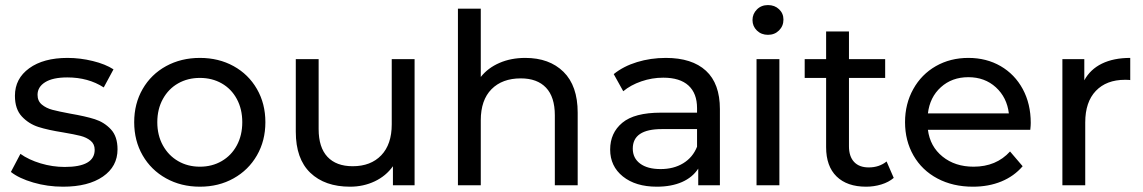

<svg xmlns="http://www.w3.org/2000/svg" viewBox="-20 -716 4419 742"><path d="M108.6 -10.6C145.4 0.2 183.7 5.5 223.6 5.5C288.6 5.5 339.9 -7.5 377.7 -33.6C415.4 -59.6 434.2 -94.8 434.2 -138.9C434.2 -172 425.7 -197.8 408.5 -216.2C391.3 -234.6 370.6 -247.6 346.4 -255.3C322.2 -263 290.4 -270.2 251.2 -276.9C221.7 -282.4 198.9 -287.3 182.6 -291.6C166.4 -295.9 152.7 -302.7 141.7 -311.9C130.6 -321.1 125.1 -333.7 125.1 -349.6C125.1 -369.8 134.9 -386.1 154.6 -398.4C174.2 -410.6 202.7 -416.8 240.1 -416.8C294.1 -416.8 341 -403.9 380.9 -378.1L418.6 -448C397.7 -461.5 371.1 -472.3 338.6 -480.2C306.1 -488.2 273.5 -492.2 241 -492.2C179.1 -492.2 129.7 -478.9 92.9 -452.2C56.1 -425.5 37.7 -390.1 37.7 -345.9C37.7 -311.6 46.6 -284.9 64.4 -265.9C82.2 -246.9 103.5 -233.4 128.3 -225.4C153.2 -217.4 185.2 -210.4 224.5 -204.2C253.3 -199.3 275.5 -194.9 291.2 -190.9C306.8 -186.9 319.9 -180.6 330.3 -172C340.7 -163.5 345.9 -151.8 345.9 -137.1C345.9 -92.9 307.3 -70.8 230 -70.8C198.7 -70.8 167.7 -75.4 137.1 -84.6C106.4 -93.8 80.3 -106.1 58.9 -121.4L22.1 -51.5C42.9 -35 71.8 -21.3 108.6 -10.6Z M621.9 -26.7C660.6 -5.2 704.1 5.5 752.6 5.5C801 5.5 844.4 -5.2 882.7 -26.7C921.1 -48.1 951.1 -77.7 972.9 -115.5C994.7 -153.2 1005.6 -196 1005.6 -243.8C1005.6 -291.6 994.7 -334.4 972.9 -372.1C951.1 -409.9 921.1 -439.3 882.7 -460.5C844.4 -481.6 801 -492.2 752.6 -492.2C704.1 -492.2 660.6 -481.6 621.9 -460.5C583.3 -439.3 553.1 -409.9 531.3 -372.1C509.5 -334.4 498.6 -291.6 498.6 -243.8C498.6 -196 509.5 -153.2 531.3 -115.5C553.1 -77.7 583.3 -48.1 621.9 -26.7ZM836.7 -93.4C811.9 -79 783.8 -71.8 752.6 -71.8C721.3 -71.8 693.2 -79 668.4 -93.4C643.5 -107.8 623.9 -128 609.5 -154.1C595.1 -180.2 587.9 -210.1 587.9 -243.8C587.9 -277.5 595.1 -307.4 609.5 -333.5C623.9 -359.6 643.5 -379.7 668.4 -393.8C693.2 -407.9 721.3 -414.9 752.6 -414.9C783.8 -414.9 811.9 -407.9 836.7 -393.8C861.6 -379.7 881.1 -359.6 895.2 -333.5C909.3 -307.4 916.3 -277.5 916.3 -243.8C916.3 -210.1 909.3 -180.2 895.2 -154.1C881.1 -128 861.6 -107.8 836.7 -93.4Z M1582.2 -487.6H1493.9V-235.5C1493.9 -184 1480.4 -144.1 1453.4 -115.9C1426.4 -87.7 1389.6 -73.6 1343 -73.6C1300.7 -73.6 1268.2 -85.7 1245.5 -109.9C1222.8 -134.2 1211.4 -169.9 1211.4 -217.1V-487.6H1123.1V-207C1123.1 -137.1 1141.8 -84.2 1179.2 -48.3C1216.7 -12.4 1267.9 5.5 1332.9 5.5C1367.2 5.5 1399 -1.4 1428.1 -15.2C1457.2 -29 1480.7 -48.5 1498.5 -73.6V0H1582.2Z M2157.7 -438.4C2121.2 -474.3 2072 -492.2 2010.1 -492.2C1973.3 -492.2 1940 -485.8 1910.3 -472.9C1880.5 -460 1856.4 -441.9 1838 -418.6V-682.6H1749.7V0H1838V-251.2C1838 -303.3 1851.8 -343.3 1879.4 -371.2C1907 -399.1 1944.8 -413.1 1992.6 -413.1C2034.9 -413.1 2067.4 -401.1 2090.1 -377.2C2112.8 -353.3 2124.2 -317.7 2124.2 -270.5V0H2212.5V-280.6C2212.5 -349.9 2194.2 -402.5 2157.7 -438.4Z M2708.3 -442.5C2672.4 -475.6 2620.7 -492.2 2553.3 -492.2C2514 -492.2 2476.9 -486.8 2442 -476.1C2407 -465.4 2376.9 -449.9 2351.8 -429.6L2388.6 -363.4C2407.6 -379.3 2430.9 -392.1 2458.5 -401.6C2486.1 -411.1 2514.3 -415.8 2543.2 -415.8C2586.1 -415.8 2618.6 -405.7 2640.7 -385.5C2662.8 -365.2 2673.8 -336.1 2673.8 -298.1V-280.6H2534C2465.9 -280.6 2416.2 -267.6 2384.9 -241.5C2353.6 -215.4 2338 -180.9 2338 -138C2338 -95.1 2354.4 -60.4 2387.2 -34C2420 -7.7 2463.7 5.5 2518.3 5.5C2555.7 5.5 2588.1 -0.5 2615.4 -12.4C2642.7 -24.4 2663.7 -41.7 2678.4 -64.4V0H2762.1V-294.4C2762.1 -360 2744.2 -409.4 2708.3 -442.5ZM2620.4 -85.1C2595.9 -70.1 2566.8 -62.6 2533 -62.6C2499.3 -62.6 2472.9 -69.6 2453.9 -83.7C2434.9 -97.8 2425.4 -117.1 2425.4 -141.7C2425.4 -192 2462.8 -217.1 2537.6 -217.1H2673.8V-149C2662.8 -121.4 2645 -100.1 2620.4 -85.1Z M2903.7 -487.6V0H2992V-487.6ZM2905.1 -598C2916.4 -587 2930.7 -581.4 2947.9 -581.4C2965.1 -581.4 2979.3 -587.1 2990.7 -598.5C3002 -609.8 3007.7 -623.8 3007.7 -640.3C3007.7 -656.3 3002 -669.6 2990.7 -680.3C2979.3 -691.1 2965.1 -696.4 2947.9 -696.4C2930.7 -696.4 2916.4 -690.8 2905.1 -679.4C2893.8 -668.1 2888.1 -654.4 2888.1 -638.5C2888.1 -622.5 2893.8 -609 2905.1 -598Z M3433.9 -28.5 3406.3 -92C3387.3 -76.7 3364.3 -69 3337.3 -69C3312.7 -69 3293.9 -76.1 3280.7 -90.2C3267.5 -104.3 3260.9 -124.5 3260.9 -150.9V-414.9H3400.8V-487.6H3260.9V-594.3H3172.6V-487.6H3089.8V-414.9H3172.6V-147.2C3172.6 -98.1 3186.1 -60.4 3213.1 -34C3240.1 -7.7 3278.1 5.5 3327.2 5.5C3347.4 5.5 3367 2.6 3386 -3.2C3405.1 -9 3421 -17.5 3433.9 -28.5Z M3961.6 -214.4C3962.8 -225.4 3963.4 -234.3 3963.4 -241C3963.4 -290.1 3953.1 -333.7 3932.6 -371.7C3912 -409.7 3883.5 -439.3 3847 -460.5C3810.5 -481.6 3769 -492.2 3722.4 -492.2C3675.7 -492.2 3633.9 -481.6 3596.8 -460.5C3559.7 -439.3 3530.5 -409.7 3509.4 -371.7C3488.2 -333.7 3477.6 -291 3477.6 -243.8C3477.6 -196 3488.5 -153 3510.3 -115C3532.1 -77 3562.9 -47.4 3602.8 -26.2C3642.6 -5.1 3688.3 5.5 3739.8 5.5C3780.3 5.5 3817 -1.2 3849.8 -14.7C3882.6 -28.2 3910 -47.8 3932.1 -73.6L3883.4 -130.6C3847.8 -91.4 3800.9 -71.8 3742.6 -71.8C3694.8 -71.8 3654.7 -84.8 3622.5 -110.9C3590.3 -136.9 3571.5 -171.4 3566 -214.4ZM3616.1 -379C3644.6 -404.8 3680 -417.7 3722.4 -417.7C3764.7 -417.7 3800.1 -404.6 3828.6 -378.6C3857.1 -352.5 3873.9 -318.9 3878.8 -277.8H3566C3570.9 -319.5 3587.6 -353.3 3616.1 -379Z M4238.4 -470.1C4208.4 -455.4 4185.7 -433.9 4170.4 -405.7V-487.6H4085.7V0H4174V-242.9C4174 -295.6 4187.7 -336.3 4215 -364.8C4242.3 -393.3 4279.8 -407.6 4327.7 -407.6C4336.3 -407.6 4343 -407.3 4347.9 -406.6V-492.2C4305 -492.2 4268.5 -484.8 4238.4 -470.1Z"/></svg>

Font: Montserrat Ace
Style: Regular
Weight: 500
Designer: Julieta Ulanovsky
Foundry: Julieta Ulanovsky
Version: Version 1